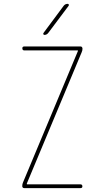

<svg xmlns="http://www.w3.org/2000/svg" viewBox="-20 -970 540 990"><path d="M98.6 -29.3 381.8 -707V-709Q381.8 -710 380.9 -710H105.5Q95.7 -710 95.2 -720.2Q94.7 -730.5 105.5 -730.5H394.5Q404.3 -730.5 405.3 -719.7Q405.3 -709 401.4 -701.2L118.2 -23.4V-21.5Q118.2 -20.5 119.1 -19.5H394.5Q404.3 -19.5 404.8 -9.8Q405.3 0 394.5 0H105.5Q95.7 0 94.7 -9.8Q94.7 -21.5 98.6 -29.3ZM209 -790Q205.1 -790 203.6 -793.5Q202.1 -796.9 204.1 -799.8L308.6 -940.4Q316.4 -950.2 329.1 -950.2Q333 -950.2 334.5 -946.8Q335.9 -943.4 334 -940.4L228.5 -799.8Q220.7 -790 209 -790Z"/></svg>

Font: Rounded-X Mgen+ 1mn thin
Style: Regular
Weight: 100
Designer: [Source Han Sans]
Ryoko NISHIZUKA  (kana & ideographs); Paul D. Hunt (Latin, Greek & Cyrillic); Wenlong ZHANG  (bopomofo
Version: Version 1.059.20150602